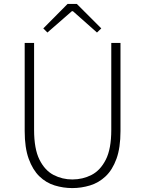

<svg xmlns="http://www.w3.org/2000/svg" viewBox="-20 -947 740 980"><path d="M349 13Q303 13 259 -0.5Q215 -14 181 -47Q147 -80 126.5 -136.5Q106 -193 106 -278V-728H154V-284Q154 -187 181.5 -132Q209 -77 253.5 -54Q298 -31 349 -31Q402 -31 447 -54Q492 -77 520 -132Q548 -187 548 -284V-728H595V-278Q595 -193 574.5 -136.5Q554 -80 519 -47Q484 -14 439.5 -0.5Q395 13 349 13ZM222 -781 201 -802 325 -927H372L497 -802L475 -781L352 -890H347Z"/></svg>

Font: Noto Sans SC ExtraLight
Style: Regular
Weight: 250
Designer: Ryoko NISHIZUKA 西塚涼子 (kana, bopomofo & ideographs); Paul D. Hunt (Latin, Greek & Cyrillic); Sandoll Communications 산돌커뮤니
Foundry: Adobe
Version: Version 2.004-H2;hotconv 1.0.118;makeotfexe 2.5.65603